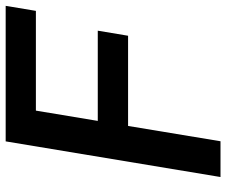

<svg xmlns="http://www.w3.org/2000/svg" viewBox="-78 -688 767 650"><g transform="rotate(-90 305.0 -363.5)"><path d="M30.2 0H151.3L203.1 -312.9H508.5L525.6 -415.5H220.2L255 -625H592.7L609.7 -727.3H150.9Z"/></g></svg>

Font: Magic Ui Pro Semi Bold
Style: Italic
Weight: 600
Italic angle: -9.39999°
Designer: Stefan Endress, Andreas Faust
Version: Version 1.000;FEAKit 1.0